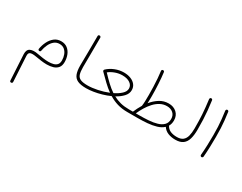

<svg xmlns="http://www.w3.org/2000/svg" viewBox="-102 -1201 2714 2152"><g transform="rotate(30 1254.5 -125.5)"><path d="M368.7 -321.8Q418.5 -321.8 451.7 -295.7Q484.9 -269.5 501.2 -227.5Q517.6 -185.5 517.6 -137.7Q517.6 -90.3 495.4 -63.5Q473.1 -36.6 436.3 -25.6Q399.4 -14.6 356 -14.6Q318.8 -14.6 279.5 -20.3Q240.2 -25.9 205.6 -31.7Q158.2 -40 133.5 -31.7Q108.9 -23.4 111.3 16.6L129.4 342.3Q130.4 350.1 125 355.7Q119.6 361.3 111.8 361.3Q95.2 361.3 94.2 344.7L75.7 14.2Q73.2 -44.9 110.8 -62.5Q148.4 -80.1 211.4 -67.4Q246.6 -61 284.4 -55.4Q322.3 -49.8 356.9 -49.8Q391.6 -49.8 420.2 -57.1Q448.7 -64.5 465.6 -83.7Q482.4 -103 482.4 -139.2Q482.4 -177.2 469.7 -210.9Q457 -244.6 431.9 -265.6Q406.7 -286.6 368.7 -286.6Q328.1 -286.6 299.1 -262.2Q270 -237.8 252 -199.2Q233.9 -160.6 226.6 -117.7Q224.1 -103.5 209.5 -103.5Q201.7 -103.5 196.3 -109.6Q190.9 -115.7 192.9 -124Q201.2 -172.9 223.4 -218.3Q245.6 -263.7 282 -292.7Q318.4 -321.8 368.7 -321.8Z M687.5 -192.9Q687.5 -280.3 689.7 -380.1Q691.9 -480 690.9 -574.2Q690.9 -592.3 708 -592.3Q715.8 -592.8 720.9 -587.6Q726.1 -582.5 726.6 -575.2Q727.1 -481 725.6 -381.1Q724.1 -281.2 724.1 -193.4Q724.1 -134.8 734.9 -101.3Q745.6 -67.9 777.1 -53.7Q808.6 -39.6 870.6 -39.6H871.1Q888.7 -39.6 888.7 -22Q888.7 -4.4 871.1 -4.4H870.6Q800.3 -4.4 760.5 -22.5Q720.7 -40.5 704.1 -81.8Q687.5 -123 687.5 -192.9Z M853 -22Q853 -29.8 858.4 -34.7Q863.8 -39.6 871.1 -39.6Q925.8 -39.6 996.1 -54.2Q1066.4 -68.8 1129.9 -94.7Q1083.5 -127.9 1038.6 -170.9Q993.7 -213.9 944.3 -263.7Q939.5 -269.5 940.4 -277.1Q941.4 -284.7 946.8 -289.1L947.3 -289.6Q985.8 -326.2 1040.8 -348.1Q1095.7 -370.1 1153.8 -370.1Q1202.1 -370.1 1241.2 -355Q1280.3 -339.8 1303.5 -310.8Q1326.7 -281.7 1326.7 -241.2Q1326.7 -195.3 1291 -157Q1255.4 -118.7 1200.7 -88.9Q1245.1 -64.9 1294.9 -52.2Q1344.7 -39.6 1404.8 -39.6H1405.3Q1422.9 -39.6 1422.9 -22Q1422.9 -4.4 1405.3 -4.4H1404.8Q1333.5 -4.4 1275.1 -22Q1216.8 -39.6 1165 -71.8Q1117.7 -50.3 1065.2 -35.2Q1012.7 -20 962.4 -12.2Q912.1 -4.4 871.1 -4.4Q863.8 -4.4 858.4 -9.5Q853 -14.6 853 -22ZM1152.8 -334Q1108.9 -334 1064 -318.1Q1019 -302.2 983.9 -274.4Q1032.2 -222.7 1076.2 -181.4Q1120.1 -140.1 1165 -110.4Q1219.2 -136.7 1254.9 -170.2Q1290.5 -203.6 1290.5 -241.2Q1290.5 -282.2 1253.7 -308.1Q1216.8 -334 1152.8 -334Z M1387.7 -22Q1387.7 -39.6 1405.3 -39.6H1458Q1469.2 -66.4 1482.9 -93.5Q1496.6 -120.6 1512.7 -147Q1512.7 -147.5 1512.7 -147.9Q1516.6 -173.3 1517.8 -210Q1519 -246.6 1519 -290.5Q1519 -340.8 1517.1 -395Q1515.1 -449.2 1511.5 -500.2Q1507.8 -551.3 1502 -592.3Q1500.5 -600.1 1505.4 -605.7Q1510.3 -611.3 1516.6 -611.8Q1524.4 -612.8 1530.5 -608.4Q1536.6 -604 1537.1 -596.2Q1545.4 -534.2 1550 -452.9Q1554.7 -371.6 1554.7 -298.3Q1554.7 -272.5 1554.2 -248.5Q1553.7 -224.6 1552.7 -203.6Q1593.8 -254.4 1646 -287.4Q1698.2 -320.3 1762.2 -320.3Q1824.7 -320.3 1865.5 -283.2Q1906.2 -246.1 1906.2 -183.6Q1906.2 -139.6 1886.7 -106.4Q1905.3 -70.8 1940.2 -55.2Q1975.1 -39.6 2024.4 -39.6H2024.9Q2042.5 -39.6 2042.5 -22Q2042.5 -4.4 2024.9 -4.4H2024.4Q1972.7 -4.4 1930.2 -21.2Q1887.7 -38.1 1862.3 -76.7Q1829.1 -45.4 1777.1 -30Q1725.1 -14.6 1663.3 -9.5Q1601.6 -4.4 1539.1 -4.4H1405.3Q1397.9 -4.4 1392.8 -9.5Q1387.7 -14.6 1387.7 -22ZM1759.8 -284.7Q1712.9 -284.7 1672.9 -263.2Q1632.8 -241.7 1599.9 -205.8Q1566.9 -169.9 1540.8 -126.5Q1514.6 -83 1495.6 -39.6H1540.5Q1601.1 -39.6 1659.9 -43.7Q1718.8 -47.9 1766.4 -61.8Q1814 -75.7 1842.3 -104.5Q1870.6 -133.3 1870.6 -182.1Q1870.6 -230 1839.4 -257.3Q1808.1 -284.7 1759.8 -284.7Z M2007.3 -22Q2007.3 -39.6 2024.9 -39.6Q2075.2 -39.6 2102.5 -61.8Q2129.9 -84 2140.4 -125.2Q2150.9 -166.5 2150.9 -223.1Q2150.9 -276.4 2149.7 -320.1Q2148.4 -363.8 2145.8 -404.8Q2143.1 -445.8 2138.4 -490Q2133.8 -534.2 2127 -588.9Q2126.5 -596.2 2130.9 -602.3Q2135.3 -608.4 2142.1 -608.9Q2149.4 -609.9 2155.5 -605.2Q2161.6 -600.6 2162.1 -593.8Q2171.4 -523.4 2176.8 -467.8Q2182.1 -412.1 2184.3 -355.7Q2186.5 -299.3 2186.5 -227.1Q2186.5 -157.7 2172.4 -107.7Q2158.2 -57.6 2123 -31Q2087.9 -4.4 2024.9 -4.4Q2017.6 -4.4 2012.5 -9.5Q2007.3 -14.6 2007.3 -22Z M2348.6 -566.9Q2348.1 -574.2 2352.5 -580.3Q2356.9 -586.4 2364.3 -586.9Q2371.1 -587.9 2377.2 -583.3Q2383.3 -578.6 2383.8 -571.8Q2392.1 -512.2 2396.7 -465.6Q2401.4 -418.9 2403.6 -371.3Q2405.8 -323.7 2405.8 -260.3Q2405.8 -198.2 2403.6 -129.2Q2401.4 -60.1 2396 1Q2395.5 7.8 2389.6 12.7Q2383.8 17.6 2376.5 17.1Q2369.6 16.1 2364.7 10.7Q2359.9 5.4 2360.4 -2Q2365.7 -62 2368.2 -131.1Q2370.6 -200.2 2370.6 -261.7Q2370.6 -323.7 2368.4 -370.1Q2366.2 -416.5 2361.3 -462.2Q2356.4 -507.8 2348.6 -566.9Z"/></g></svg>

Font: Mikhak-FD ExtraLight
Style: Regular
Weight: 200
Designer: Amin Abedi
Version: Version 3.2